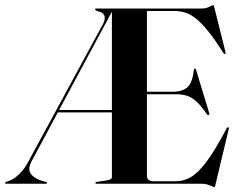

<svg xmlns="http://www.w3.org/2000/svg" viewBox="-36 -734 955 767"><path d="M426 -700 427 -684.5H409.5L89.5 -88.5Q74 -58.5 87.5 -39.5Q101 -20.5 132 -11.5L147 -7.5Q150 -6.5 151 -5.8Q152 -5 152 -3.5Q152 -2 151 -1Q150 0 148 0H-11.5Q-13.5 0 -14.8 -1Q-16 -2 -16 -3.5Q-16 -6 -11 -7.5L1.5 -12Q18.5 -18 39.5 -37Q60.5 -56 78 -90L376 -639Q386 -658.5 380.8 -671.8Q375.5 -685 355.5 -689Q349 -690.5 346.5 -692.8Q344 -695 344 -696.5Q344 -698.5 345.2 -699.2Q346.5 -700 349.5 -700ZM192.5 -294.5H432.5L434 -285H189.5ZM525.5 -367.5H653Q694 -367.5 713.5 -386.2Q733 -405 738.5 -454.5Q739 -460 742 -460Q746 -460 747.5 -454L800 -281.5Q801.5 -276 798 -274.5Q795 -273.5 791.5 -276.5Q769 -309 750.8 -326.5Q732.5 -344 712.8 -350.8Q693 -357.5 666 -357.5H525.5ZM411 -27.5V-700H771Q782.5 -700 791.8 -703.2Q801 -706.5 807.2 -710Q813.5 -713.5 815.5 -713.5Q817 -713.5 818 -711.8Q819 -710 820.5 -703L865 -525Q865.5 -521.5 865 -520Q864.5 -518.5 863 -518Q862 -517.5 860.5 -518.2Q859 -519 857 -521.5Q824 -573.5 798 -606.2Q772 -639 749.5 -657.5Q727 -676 706 -683Q685 -690 661.5 -690H551V-32.5Q551 -21.5 557.5 -15.8Q564 -10 576 -10H667.5Q697.5 -10 726 -26.2Q754.5 -42.5 788.8 -87.8Q823 -133 869.5 -221.5Q871.5 -224 872.8 -225.2Q874 -226.5 875.5 -225.5Q877.5 -225.5 878 -223.5Q878.5 -221.5 877.5 -217.5L825 2.5Q823.5 9.5 822.5 11.5Q821.5 13.5 820 13.5Q817 13.5 810.2 10Q803.5 6.5 793.2 3.2Q783 0 767.5 0H350Q347.5 0 346.2 -1Q345 -2 345 -3.5Q345 -6.5 351 -7.5L391.5 -13.5Q401.5 -15.5 406.2 -18.5Q411 -21.5 411 -27.5Z"/></svg>

Font: Fraunces 120pt SemiBold
Style: Regular
Weight: 600
Version: Version 1.000;[b76b70a41]